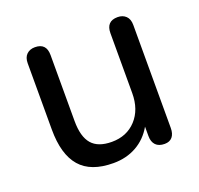

<svg xmlns="http://www.w3.org/2000/svg" viewBox="-95 -598 736 711"><g transform="rotate(-20 273.0 -242.5)"><path d="M65 -186V-447Q65 -470 77.5 -482Q90 -494 110 -494Q155 -494 155 -447V-187Q155 -125 180 -96Q205 -67 259 -67Q318 -67 354.5 -106.5Q391 -146 391 -211V-447Q391 -494 436 -494Q456 -494 468.5 -482Q481 -470 481 -447V-41Q481 -18 470.5 -5.5Q460 7 440 7Q417 7 405 -5.5Q393 -18 393 -41V-78Q369 -36 329 -13.5Q289 9 238 9Q149 9 107 -39.5Q65 -88 65 -186Z"/></g></svg>

Font: SN Pro
Style: Regular
Weight: 400
Designer: Tobias Whetton
Foundry: Supernotes
Version: Version 1.003